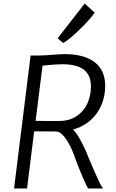

<svg xmlns="http://www.w3.org/2000/svg" viewBox="-20 -1059 653 1079"><path d="M59 0 152 -747H189Q216.5 -747 246.5 -749Q276.5 -751 302 -753Q327.5 -755 341 -755Q453 -755 512 -709.5Q571 -664 571 -577Q571 -488 523 -421.2Q475 -354.5 390 -331Q404.5 -318.5 421.8 -289.8Q439 -261 454.8 -227Q470.5 -193 481 -165Q499 -123.5 513 -90.8Q527 -58 538.2 -35Q549.5 -12 559 0H475Q470.5 -7 464.5 -19.2Q458.5 -31.5 450 -50.8Q441.5 -70 430.2 -98Q419 -126 404 -165Q398 -184.5 387 -210.8Q376 -237 361.2 -262Q346.5 -287 329.5 -303.5Q312.5 -320 295 -320L172 -321L132 0ZM311 -379Q368 -379 408.2 -404.8Q448.5 -430.5 469.8 -474.8Q491 -519 491 -574Q491 -636.5 451.2 -667.2Q411.5 -698 331 -698Q319 -698 297.8 -696.8Q276.5 -695.5 254.5 -693.8Q232.5 -692 219 -690L180 -380Q191.5 -379.5 221 -379.2Q250.5 -379 311 -379ZM335 -817 304 -844 456 -1039 512 -988Q504 -975.5 488.2 -957Q472.5 -938.5 452 -917.5Q431.5 -896.5 410 -876.5Q388.5 -856.5 368.8 -840.8Q349 -825 335 -817Z"/></svg>

Font: Koeln Type Sans Light
Style: Italic
Weight: 300
Italic angle: -7.5°
Designer: Eben Sorkin
Foundry: Eben Sorkin
Version: Version 2.001